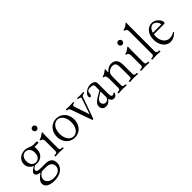

<svg xmlns="http://www.w3.org/2000/svg" viewBox="107 -1786 3120 3120"><g transform="rotate(-45 1666.5 -226.5)"><path d="M35.2 161.1Q35.2 138.2 45.9 116.9Q56.6 95.7 81.1 71.8Q105.5 47.9 147.9 16.1Q106.4 11.2 82.3 -5.1Q58.1 -21.5 58.1 -44.9Q58.1 -67.4 80.3 -89.4Q102.5 -111.3 149.9 -136.7Q105.5 -151.9 79.3 -188Q53.2 -224.1 53.2 -271.5Q53.2 -314.9 75.7 -349.9Q98.1 -384.8 137.2 -404.8Q176.3 -424.8 225.1 -424.8Q245.6 -424.8 267.3 -419.9Q289.1 -415 307.1 -406.7Q353 -385.7 382.3 -385.7H463.4Q466.3 -385.7 468.3 -379.9Q470.2 -374 470.2 -366.7Q470.2 -358.9 468.3 -353Q466.3 -347.2 463.4 -347.2H375Q377.4 -328.1 377.4 -292.5Q377.4 -242.7 356.7 -205.3Q335.9 -168 298.1 -147.5Q260.3 -127 210 -127Q193.8 -127 172.4 -130.4Q141.6 -115.2 128.2 -101.3Q114.7 -87.4 114.7 -71.3Q114.7 -30.8 190.9 -30.8H314.9Q380.9 -30.8 417.2 1.5Q453.6 33.7 453.6 92.8Q453.6 146 423.6 187Q393.6 228 339.6 250.5Q285.6 272.9 214.8 272.9Q160.6 272.9 120.1 259.3Q79.6 245.6 57.4 220.2Q35.2 194.8 35.2 161.1ZM245.6 233.9Q292 233.9 327.1 219.5Q362.3 205.1 381.8 179Q401.4 152.8 401.4 118.7Q401.4 71.8 368.9 44.7Q336.4 17.6 280.8 17.6H177.7Q136.7 44.9 118.7 70.6Q100.6 96.2 100.6 127.4Q100.6 158.7 118.9 182.9Q137.2 207 169.9 220.5Q202.6 233.9 245.6 233.9ZM215.3 -152.8Q244.6 -152.8 267.1 -168.2Q289.6 -183.6 302 -211.4Q314.5 -239.3 314.5 -275.9Q314.5 -312.5 302 -340.3Q289.6 -368.2 267.1 -383.5Q244.6 -398.9 215.3 -398.9Q186 -398.9 163.3 -383.5Q140.6 -368.2 128.2 -340.3Q115.7 -312.5 115.7 -275.9Q115.7 -239.3 128.2 -211.4Q140.6 -183.6 163.3 -168.2Q186 -152.8 215.3 -152.8Z M502.4 -8.8Q502.4 -13.7 504.2 -17.3Q505.9 -21 508.8 -21Q540 -21 554 -29.3Q567.9 -37.6 567.9 -60.5V-281.2Q567.9 -350.6 522.9 -350.6Q520 -350.6 518.3 -354.2Q516.6 -357.9 516.6 -362.8Q516.6 -368.2 518.3 -371.6Q520 -375 522.9 -375Q538.1 -375 560.8 -386.7Q583.5 -398.4 606.9 -418Q622.6 -431.2 627.9 -431.2Q632.3 -431.2 632.3 -417.5Q629.9 -393.6 629.9 -345.2V-60.5Q629.9 -37.6 644.3 -29.3Q658.7 -21 690.4 -21Q693.4 -21 695.3 -17.3Q697.3 -13.7 697.3 -8.8Q697.3 -3.9 695.3 0Q693.4 3.9 690.4 3.9Q649.9 0 599.6 0Q549.3 0 508.8 3.9Q505.9 3.9 504.2 0.2Q502.4 -3.4 502.4 -8.8ZM588.4 -606.9Q606.9 -606.9 621.3 -593.8Q635.7 -580.6 635.7 -560.1Q635.7 -541 622.3 -526.4Q608.9 -511.7 588.4 -511.7Q569.8 -511.7 556.2 -525.6Q542.5 -539.6 542.5 -560.1Q542.5 -579.6 555.2 -593.3Q567.9 -606.9 588.4 -606.9Z M748 -207Q748 -269 773.9 -318.8Q799.8 -368.7 845.5 -396.7Q891.1 -424.8 948.2 -424.8Q1005.4 -424.8 1051 -396.7Q1096.7 -368.7 1122.3 -318.8Q1147.9 -269 1147.9 -207Q1147.9 -144.5 1122.3 -94.7Q1096.7 -44.9 1051 -16.8Q1005.4 11.2 948.2 11.2Q891.1 11.2 845.5 -16.8Q799.8 -44.9 773.9 -94.7Q748 -144.5 748 -207ZM948.2 -18.1Q986.8 -18.1 1017.6 -42.7Q1048.3 -67.4 1065.7 -110.6Q1083 -153.8 1083 -208.5Q1083 -263.2 1065.7 -306.4Q1048.3 -349.6 1017.6 -374.3Q986.8 -398.9 948.2 -398.9Q909.7 -398.9 878.9 -374.3Q848.1 -349.6 830.6 -306.2Q813 -262.7 813 -208.5Q813 -154.3 830.6 -110.8Q848.1 -67.4 878.9 -42.7Q909.7 -18.1 948.2 -18.1Z M1348.1 2 1218.8 -359.9Q1212.4 -377.4 1199.5 -386.2Q1186.5 -395 1168 -395Q1165 -395 1163.1 -398.4Q1161.1 -401.9 1161.1 -406.7Q1161.1 -411.1 1163.1 -414.6Q1165 -418 1168 -418Q1209 -415 1250 -415Q1291 -415 1332 -418Q1335.4 -418 1337.2 -414.6Q1338.9 -411.1 1338.9 -406.7Q1338.9 -401.9 1337.2 -398.4Q1335.4 -395 1332 -395Q1292.5 -395 1292.5 -366.7Q1292.5 -359.4 1294.9 -352.1L1380.4 -94.2H1384.8L1474.6 -358.4Q1476.6 -364.3 1476.6 -369.1Q1476.6 -395 1428.7 -395Q1425.8 -395 1423.8 -398.4Q1421.9 -401.9 1421.9 -406.7Q1421.9 -411.1 1423.8 -414.6Q1425.8 -418 1428.7 -418Q1462.4 -415 1495.6 -415Q1529.3 -415 1562 -418Q1565.4 -418 1567.1 -414.6Q1568.8 -411.1 1568.8 -406.7Q1568.8 -401.9 1567.1 -398.4Q1565.4 -395 1562 -395Q1516.6 -395 1503.9 -359.9L1376.5 -3.9Q1373.5 3.9 1370.4 7.6Q1367.2 11.2 1362.3 11.2Q1351.6 11.2 1348.1 2Z M1577.1 -72.8Q1577.1 -106.9 1602.1 -137Q1627 -167 1682.6 -199.2L1771 -251V-351.1Q1771 -391.6 1699.7 -391.6Q1648.9 -391.6 1631.3 -368.2Q1624 -359.4 1622.1 -324.2Q1621.1 -303.2 1613 -290.3Q1605 -277.3 1592.8 -277.3Q1571.3 -277.3 1571.3 -302.7Q1571.3 -332.5 1594.7 -360.8Q1618.2 -389.2 1655.5 -407Q1692.9 -424.8 1731.9 -424.8Q1771.5 -424.8 1802.2 -407.2Q1818.4 -397.9 1825.7 -382.3Q1833 -366.7 1833 -335V-97.2Q1833 -70.3 1842 -56.2Q1851.1 -42 1868.2 -42Q1876.5 -42 1883.8 -45.9Q1891.1 -49.8 1900.9 -59.1Q1903.8 -62 1908.7 -59.3Q1913.6 -56.6 1916.5 -51.5Q1919.4 -46.4 1918 -43Q1905.3 -17.6 1888.7 -3.2Q1872.1 11.2 1846.2 11.2Q1790.5 11.2 1775.9 -51.8Q1752 -25.9 1735.1 -12.7Q1718.3 0.5 1701.7 5.9Q1685.1 11.2 1662.6 11.2Q1624 11.2 1600.6 -12Q1577.1 -35.2 1577.1 -72.8ZM1702.1 -36.6Q1719.2 -36.6 1735.1 -45.7Q1751 -54.7 1761 -68.8Q1771 -83 1771 -98.1V-220.2L1765.1 -224.6Q1714.4 -194.3 1687.7 -174.8Q1661.1 -155.3 1650.1 -139.2Q1639.2 -123 1639.2 -104.5Q1639.2 -85.9 1647.5 -70.3Q1655.8 -54.7 1670.4 -45.7Q1685.1 -36.6 1702.1 -36.6Z M1971.7 -350.6Q1968.8 -350.6 1967 -354.2Q1965.3 -357.9 1965.3 -362.8Q1965.3 -368.2 1967 -371.6Q1968.8 -375 1971.7 -375Q1991.2 -375 2014.2 -388.4Q2037.1 -401.9 2055.7 -418Q2071.3 -431.2 2076.7 -431.2Q2081.1 -431.2 2081.1 -417.5Q2079.1 -403.3 2078.6 -391.6Q2078.1 -379.9 2078.1 -361.8L2084.5 -359.9Q2114.3 -393.1 2145.3 -408.9Q2176.3 -424.8 2211.9 -424.8Q2250.5 -424.8 2278.1 -409.7Q2305.7 -394.5 2319.8 -366.2Q2338.9 -329.1 2338.9 -233.4V-60.5Q2338.9 -37.6 2353.3 -29.3Q2367.7 -21 2399.4 -21Q2402.3 -21 2404.3 -17.3Q2406.2 -13.7 2406.2 -8.8Q2406.2 -3.9 2404.3 0Q2402.3 3.9 2399.4 3.9Q2358.9 0 2308.6 0Q2258.3 0 2217.8 3.9Q2214.8 3.9 2213.1 0.2Q2211.4 -3.4 2211.4 -8.8Q2211.4 -13.7 2213.1 -17.3Q2214.8 -21 2217.8 -21Q2249 -21 2262.9 -29.3Q2276.9 -37.6 2276.9 -60.5V-172.9Q2276.9 -259.8 2274.9 -295.9Q2272.9 -332 2264.2 -349.6Q2253.9 -370.6 2239 -377.2Q2224.1 -383.8 2197.8 -383.8Q2173.8 -383.8 2156.7 -377.2Q2139.6 -370.6 2124 -359.4Q2100.6 -342.8 2089.6 -320.1Q2078.6 -297.4 2078.6 -253.4V-60.5Q2078.6 -37.6 2093 -29.3Q2107.4 -21 2139.2 -21Q2142.1 -21 2144 -17.3Q2146 -13.7 2146 -8.8Q2146 -3.9 2144 0Q2142.1 3.9 2139.2 3.9Q2098.6 0 2048.3 0Q1998 0 1957.5 3.9Q1954.6 3.9 1952.9 0.2Q1951.2 -3.4 1951.2 -8.8Q1951.2 -13.7 1952.9 -17.3Q1954.6 -21 1957.5 -21Q1988.8 -21 2002.7 -29.3Q2016.6 -37.6 2016.6 -60.5V-254.9Q2016.6 -294.9 2011.7 -315.7Q2006.8 -336.4 1997.3 -343.5Q1987.8 -350.6 1971.7 -350.6Z M2470.7 -8.8Q2470.7 -13.7 2472.4 -17.3Q2474.1 -21 2477.1 -21Q2508.3 -21 2522.2 -29.3Q2536.1 -37.6 2536.1 -60.5V-281.2Q2536.1 -350.6 2491.2 -350.6Q2488.3 -350.6 2486.6 -354.2Q2484.9 -357.9 2484.9 -362.8Q2484.9 -368.2 2486.6 -371.6Q2488.3 -375 2491.2 -375Q2506.3 -375 2529.1 -386.7Q2551.8 -398.4 2575.2 -418Q2590.8 -431.2 2596.2 -431.2Q2600.6 -431.2 2600.6 -417.5Q2598.1 -393.6 2598.1 -345.2V-60.5Q2598.1 -37.6 2612.5 -29.3Q2627 -21 2658.7 -21Q2661.6 -21 2663.6 -17.3Q2665.5 -13.7 2665.5 -8.8Q2665.5 -3.9 2663.6 0Q2661.6 3.9 2658.7 3.9Q2618.2 0 2567.9 0Q2517.6 0 2477.1 3.9Q2474.1 3.9 2472.4 0.2Q2470.7 -3.4 2470.7 -8.8ZM2556.6 -606.9Q2575.2 -606.9 2589.6 -593.8Q2604 -580.6 2604 -560.1Q2604 -541 2590.6 -526.4Q2577.1 -511.7 2556.6 -511.7Q2538.1 -511.7 2524.4 -525.6Q2510.7 -539.6 2510.7 -560.1Q2510.7 -579.6 2523.4 -593.3Q2536.1 -606.9 2556.6 -606.9Z M2726.6 -8.8Q2726.6 -13.7 2728.5 -17.3Q2730.5 -21 2733.4 -21Q2792.5 -21 2792.5 -60.5V-576.2Q2792.5 -645.5 2747.6 -645.5Q2744.6 -645.5 2742.7 -649.2Q2740.7 -652.8 2740.7 -657.7Q2740.7 -662.6 2742.7 -666.3Q2744.6 -669.9 2747.6 -669.9Q2762.7 -669.9 2785.4 -681.6Q2808.1 -693.4 2831.5 -712.9Q2847.2 -726.1 2852.5 -726.1Q2856.9 -726.1 2856.9 -712.4Q2854.5 -677.7 2854.5 -640.1V-60.5Q2854.5 -21 2915 -21Q2918.5 -21 2920.2 -17.3Q2921.9 -13.7 2921.9 -8.8Q2921.9 -3.4 2920.2 0.2Q2918.5 3.9 2915 3.9Q2874.5 0 2824.2 0Q2773.9 0 2733.4 3.9Q2730.5 3.9 2728.5 0Q2726.6 -3.9 2726.6 -8.8Z M2974.1 -212.4Q2974.1 -273.9 2995.8 -322.3Q3017.6 -370.6 3056.6 -397.7Q3095.7 -424.8 3145.5 -424.8Q3210 -424.8 3258.8 -373Q3276.9 -354 3287.4 -334Q3297.9 -314 3297.9 -298.8Q3297.9 -270 3279.3 -270H3039.6Q3036.1 -250 3036.1 -226.1Q3036.1 -172.4 3054.7 -130.4Q3073.2 -88.4 3106.2 -64.7Q3139.2 -41 3181.2 -41Q3207.5 -41 3232.2 -48.6Q3256.8 -56.2 3286.1 -73.2Q3289.1 -75.2 3292.7 -71.5Q3296.4 -67.9 3296.4 -63.5Q3296.4 -61 3294.4 -59.1Q3255.9 -22.5 3220.9 -5.6Q3186 11.2 3149.4 11.2Q3099.1 11.2 3059.3 -17.6Q3019.5 -46.4 2996.8 -97.4Q2974.1 -148.4 2974.1 -212.4ZM3234.9 -298.8Q3238.8 -298.8 3238.8 -306.2Q3238.8 -326.7 3224.4 -348.6Q3210 -370.6 3188.2 -385Q3166.5 -399.4 3145.5 -399.4Q3112.8 -399.4 3085.9 -371.8Q3059.1 -344.2 3045.9 -298.8Z"/></g></svg>

Font: JuniusX Light
Style: Regular
Weight: 300
Designer: Peter S. Baker
Foundry: Briery Creek Software
Version: Version 1.008